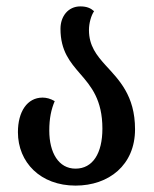

<svg xmlns="http://www.w3.org/2000/svg" viewBox="-20 -568 482 600"><path d="M216 12C320 12 402 -52 402 -164C402 -270 351 -319 310 -364C282 -395 258 -425 258 -474C258 -496 265 -520 274 -533C264 -542 252 -548 231 -548C193 -548 169 -517 169 -478C169 -409 199 -374 230 -338C265 -298 300 -256 300 -166C300 -89 270 -41 216 -41C163 -41 134 -91 134 -160C134 -198 140 -226 151 -252C137 -260 125 -263 113 -263C65 -263 36 -219 36 -155C36 -60 107 12 216 12Z"/></svg>

Font: Noto Serif Georgian ExtraCondensed Medium
Style: Regular
Weight: 500
Width: 2
Designer: Monotype Design Team, Akaki Razmadze
Foundry: Google LLC
Version: Version 2.003